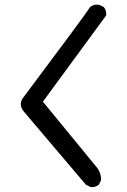

<svg xmlns="http://www.w3.org/2000/svg" viewBox="-20 -790 540 815"><path d="M364.3 3.9 344.7 -5.9 82 -315.4Q56.6 -345.7 78.1 -375Q338.9 -722.7 362.3 -759.8Q377.9 -773.4 401.4 -769.5L420.9 -759.8Q432.6 -746.1 430.7 -724.6L162.1 -358.4L385.7 -85.9Q409.2 -60.5 409.2 -25.4L399.4 -5.9Q385.7 5.9 364.3 3.9Z"/></svg>

Font: NaikaiFont
Style: Regular-Lite
Weight: 400
Version: Version 1.67